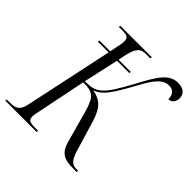

<svg xmlns="http://www.w3.org/2000/svg" viewBox="-211 -869 1021 1021"><g transform="rotate(45 299.5 -358.5)"><path d="M-24 0H211L213 -10H188C153 -10 137 -16 137 -41C137 -52 140 -69 145 -91L200 -362C275 -362 293 -345 317 -262L368 -79C384 -21 415 0 481 0H512L514 -10H499C467 -10 450 -28 433 -85L381 -257C357 -334 325 -359 268 -369C320 -388 348 -432 411 -546C464 -645 493 -673 537 -673C571 -673 584 -647 584 -618C606 -620 623 -635 623 -664C623 -693 605 -717 559 -717C496 -717 461 -666 402 -554C357 -471 331 -429 304 -404C280 -381 256 -372 202 -372L246 -570H338L340 -580H248L257 -624C273 -694 294 -704 330 -704H362L364 -714H127L125 -704H151C188 -704 201 -697 201 -669C201 -664 200 -650 193 -620L185 -580H104L102 -570H183L77 -72C66 -20 44 -10 2 -10H-22Z"/></g></svg>

Font: Noto Serif Display Condensed Light
Style: Italic
Weight: 300
Width: 3
Italic angle: -12°
Designer: Monotype Design Team
Foundry: Monotype Imaging Inc.
Version: Version 2.009